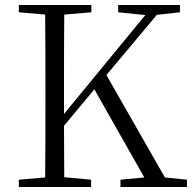

<svg xmlns="http://www.w3.org/2000/svg" viewBox="-20 -745 765 765"><path d="M576 0H725V-29L637 -38L404 -446L605 -686L697 -696V-725H451V-696L559 -685L235 -291V-390C235 -490 235 -590 236 -687L344 -696V-725H55V-696L160 -687C161 -590 161 -490 161 -390V-335C161 -235 161 -136 160 -38L55 -29V0H343V-29L236 -39L235 -244L356 -389L555 -38L460 -29V0Z"/></svg>

Font: Noto Serif CJK KR Light
Style: Regular
Weight: 300
Designer: Ryoko NISHIZUKA 西塚涼子 (kana & ideographs); Frank Grießhammer (Latin, Greek & Cyrillic); Wenlong ZHANG 张文龙 (bopomofo); San
Foundry: Adobe
Version: Version 2.001;hotconv 1.1.0;makeotfexe 2.6.0